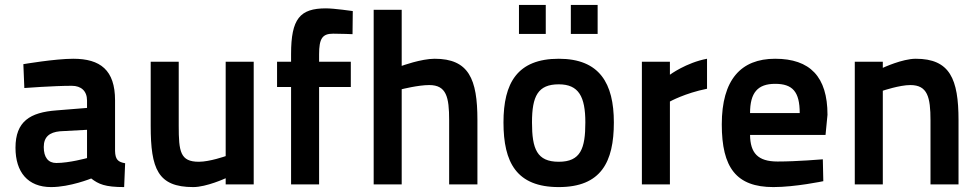

<svg xmlns="http://www.w3.org/2000/svg" viewBox="-20 -750 3986 781"><path d="M448 -342C448 -465 388 -511 278 -511C204 -511 75 -489 75 -489L79 -392C79 -392 198 -401 272 -401C310 -401 334 -380 334 -341V-311L210 -301C102 -293 43 -256 43 -149C43 -50 93 11 188 11C265 11 351 -24 351 -24C381 -1 407 11 485 11L489 -86C460 -91 449 -101 448 -136ZM334 -222V-107C334 -107 262 -87 209 -87C176 -87 158 -110 158 -152C158 -193 181 -212 224 -216Z M898 -499V-115C898 -115 833 -92 789 -92C713 -92 707 -133 707 -239V-499H593V-238C593 -63 622 11 766 11C820 11 898 -25 898 -25V0H1012V-499Z M1278 -396H1407V-499H1278V-529C1278 -593 1291 -613 1335 -613C1366 -613 1414 -611 1414 -611L1415 -705C1415 -705 1339 -716 1306 -716C1200 -716 1164 -674 1164 -530V-499H1107V-396H1164V0H1278Z M1614 0V-387C1614 -387 1681 -404 1726 -404C1796 -404 1807 -355 1807 -261V0H1922V-262C1922 -429 1887 -511 1748 -511C1693 -511 1614 -482 1614 -482V-710H1500V0Z M2253 -511C2084 -511 2028 -412 2028 -252C2028 -89 2081 11 2253 11C2425 11 2477 -91 2477 -252C2477 -411 2419 -511 2253 -511ZM2253 -92C2164 -92 2144 -144 2144 -252C2144 -359 2168 -407 2253 -407C2334 -407 2361 -357 2361 -252C2361 -146 2342 -92 2253 -92ZM2091 -612H2200V-730H2091ZM2302 -612H2411V-730H2302Z M2591 0H2705V-337C2705 -337 2766 -371 2856 -389V-511C2771 -495 2705 -446 2705 -446V-499H2591Z M3143 -93C3062 -93 3032 -128 3031 -201H3338L3346 -283C3346 -438 3275 -511 3133 -511C2994 -511 2916 -426 2916 -244C2916 -68 2975 11 3126 11C3215 11 3329 -13 3329 -13L3327 -102C3327 -102 3222 -93 3143 -93ZM3031 -290C3031 -373 3062 -409 3133 -409C3204 -409 3233 -377 3233 -290Z M3571 0V-381C3571 -381 3639 -404 3683 -404C3753 -404 3765 -355 3765 -260V0H3879V-261C3879 -429 3844 -511 3705 -511C3650 -511 3571 -474 3571 -474V-499H3457V0Z"/></svg>

Font: TitilliumText22L
Style: 800 wt
Weight: 800
Designer: Campivisivi
Foundry: Campivisivi
Version: 1.000